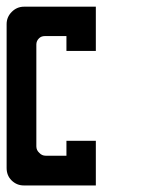

<svg xmlns="http://www.w3.org/2000/svg" viewBox="-20 -860 431 580"><path d="M269.5 -299.8Q269.5 -299.8 242.2 -299.8Q214.8 -299.8 179.7 -299.8Q155.3 -299.8 131.8 -299.8Q108.4 -299.8 89.8 -299.8Q89.8 -299.8 86.9 -299.8Q86.9 -299.8 85 -299.8Q80.1 -299.8 51.8 -299.8Q30.3 -299.8 14.6 -315.4Q0 -330.1 0 -352.5Q0 -352.5 0 -359.4Q0 -362.3 0 -367.2Q0 -381.8 0 -390.6Q0 -390.6 0 -404.3Q0 -418 0 -446.3Q0 -501 0 -572.3Q0 -620.1 0 -667Q0 -714.8 0 -751Q0 -751 0 -755.9Q0 -759.8 0 -787.1Q0 -808.6 15.6 -824.2Q31.2 -839.8 52.7 -839.8Q52.7 -839.8 66.4 -839.8Q81.1 -839.8 89.8 -839.8Q89.8 -839.8 117.2 -839.8Q145.5 -839.8 180.7 -839.8Q204.1 -839.8 228.5 -839.8Q252 -839.8 269.5 -839.8Q269.5 -839.8 269.5 -806.6Q269.5 -773.4 269.5 -751Q269.5 -751 269.5 -734.4Q269.5 -716.8 269.5 -706.1Q269.5 -706.1 236.3 -706.1Q203.1 -706.1 180.7 -706.1Q180.7 -706.1 180.7 -722.7Q180.7 -740.2 180.7 -751Q180.7 -751 172.9 -751Q164.1 -751 115.2 -751Q104.5 -751 97.7 -744.1Q89.8 -736.3 89.8 -725.6Q89.8 -725.6 89.8 -712.9Q89.8 -699.2 89.8 -620.1Q89.8 -585.9 89.8 -536.1Q89.8 -487.3 89.8 -418Q89.8 -406.2 98.6 -398.4Q106.4 -389.6 118.2 -389.6Q118.2 -389.6 141.6 -389.6Q165 -389.6 180.7 -389.6Q180.7 -389.6 180.7 -407.2Q180.7 -423.8 180.7 -434.6Q180.7 -434.6 214.8 -434.6Q248 -434.6 269.5 -434.6Q269.5 -434.6 269.5 -418Q269.5 -401.4 269.5 -389.6Q269.5 -389.6 269.5 -356.4Q269.5 -322.3 269.5 -299.8Z"/></svg>

Font: Reach
Style: Fill
Weight: 400
Designer: Billy Harris
Version: Version 1.0